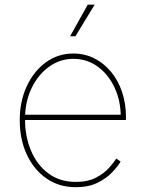

<svg xmlns="http://www.w3.org/2000/svg" viewBox="-20 -780 612 812"><path d="M300.8 11.7Q229.5 11.7 176 -25.6Q122.6 -63 93 -127.2Q63.5 -191.4 63.5 -271.5Q63.5 -351.6 93.3 -415.5Q123 -479.5 174.3 -516.6Q225.6 -553.7 290 -553.7Q337.9 -553.7 378.4 -533.4Q418.9 -513.2 449.2 -476.8Q479.5 -440.4 496.1 -391.6Q512.7 -342.8 512.7 -285.2V-272.5H75.2V-294.9H500.5L490.7 -285.2Q490.7 -353.5 464.6 -409.4Q438.5 -465.3 393.3 -498.3Q348.1 -531.2 290 -531.2Q233.9 -531.2 187.5 -497.8Q141.1 -464.4 113.5 -407Q85.9 -349.6 85.9 -277.3V-274.4Q85.9 -202.6 111.1 -142.8Q136.2 -83 184.3 -46.9Q232.4 -10.7 300.8 -10.7Q351.6 -10.7 385.7 -28.6Q419.9 -46.4 440.9 -69.8Q461.9 -93.3 471.7 -109.4L490.2 -96.7Q478 -76.2 453.9 -50.8Q429.7 -25.4 391.8 -6.8Q354 11.7 300.8 11.7ZM276.4 -626.5 351.1 -760.3H380.4L298.8 -626.5Z"/></svg>

Font: Inter Thin
Style: Regular
Weight: 250
Designer: Rasmus Andersson
Foundry: rsms
Version: Version 4.001;git-66647c0bb